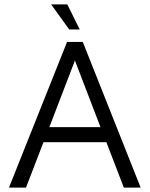

<svg xmlns="http://www.w3.org/2000/svg" viewBox="-20 -859 687 879"><path d="M359 -667H287L21 0H99L179 -208H467L547 0H624L359 -667ZM206 -277 323 -582 440 -277H206ZM288 -839H214L297 -724H345Z"/></svg>

Font: Maven Pro
Style: Regular
Weight: 400
Designer: Joe Prince
Foundry: Joe Prince
Version: Version 1.003